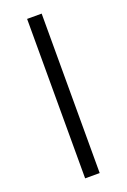

<svg xmlns="http://www.w3.org/2000/svg" viewBox="-142 -775 544 823"><g transform="rotate(-20 130.0 -363.5)"><path d="M163 -727.3H96.6V0H163Z"/></g></svg>

Font: Karasuma Gothic
Style: Light
Weight: 300
Designer: Rasmus Andersson / Ryoko Nishizuka
Foundry: rsms
Version: Version 1.00